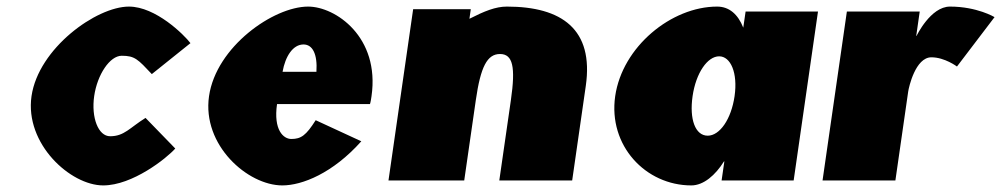

<svg xmlns="http://www.w3.org/2000/svg" viewBox="-20 -548 3040 583"><path d="M558.3 -417C539.4 -442 453 -528 371.5 -528C272.4 -528 96.6 -401 75.7 -256C54.8 -111 194.1 15 293.3 15C382.3 15 485.4 -67 512.2 -97L421.9 -190C373.8 -160 357.3 -134.3 314.4 -134.3C278.3 -134.3 256.6 -191 266 -256.3C275.4 -321.5 313.5 -378.7 349.6 -378.7C389.4 -378.7 398.6 -368 441 -323Z M1103.4 -232C1105.5 -238 1107.1 -249 1108.1 -256C1134 -436 998.5 -528 915.6 -528C810.4 -528 636.3 -406 614.7 -256C593.2 -107 732.2 15 837.3 15C897.4 15 990.6 -22 1077.1 -119L938.6 -183C909.3 -137 894.5 -126 864.5 -126C840.8 -126 809.8 -153 821.2 -232ZM838 -330C846.3 -377 869.5 -413 901.6 -413C929 -413 944.4 -384 940.8 -330Z M1389.6 0 1424.8 -244C1439.3 -345 1459.2 -384 1498.2 -384C1537.2 -384 1545.9 -345 1531.3 -244L1496.1 0H1717.4L1758.7 -287C1783.5 -459 1686 -528 1519 -528C1484.8 -528 1450.6 -514 1405.4 -491L1409.5 -520H1234.5L1159.6 0Z M1848 -256C1826.4 -106 1940.2 15 2079.3 15C2116.2 15 2152.3 -16 2178.4 -58H2179.5L2171.1 0H2389.9L2463.8 -513H2244L2236.9 -464C2220.7 -505 2193.9 -528 2157.6 -528C2018.5 -528 1869.6 -406 1848 -256ZM2083 -256C2093.3 -327 2128.4 -377 2163.7 -377C2198.5 -377 2220.7 -327 2210.5 -256C2200.4 -186 2165.4 -136 2129 -136C2091 -136 2072.9 -186 2083 -256Z M2477.6 0H2698.8L2737.7 -270C2739.6 -283 2759.6 -374 2808.1 -374C2848.6 -374 2885.8 -346 2885.8 -346L2999.9 -496C2999.9 -496 2947 -528 2864.5 -528C2805.5 -528 2763.1 -439 2763.1 -439H2762.1L2772.7 -513H2551.5Z"/></svg>

Font: Blink
Style: WideObl
Weight: 400
Designer: Mew Too
Foundry: Cannot Into Space Fonts
Version: Version 001.000